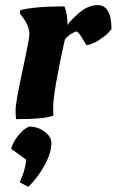

<svg xmlns="http://www.w3.org/2000/svg" viewBox="-20 -463 456 751"><path d="M181 96C181 80 172.2 65.3 154.5 52C136.8 38.7 116.7 32 94 32C78 38.7 63 51.3 49 70C35 88.7 26.7 105 24 119L83 162C79 193.3 70.3 222.7 57 250L91 268C117 242 138.5 213.2 155.5 181.5C172.5 149.8 181 121.3 181 96ZM50 3C119.3 3 165.7 -1.7 189 -11C188.3 -17 188 -27.3 188 -42C188 -82.7 203.3 -172 234 -310C246.7 -324 261.3 -334 278 -340C283.3 -340 291.3 -331 302 -313C312.7 -295 318.3 -286 319 -286C335 -288.7 351.5 -295.7 368.5 -307C385.5 -318.3 396.8 -327.2 402.5 -333.5L416 -349C416 -411.7 398 -443 362 -443C337.3 -443 313.3 -433 290 -413C266.7 -393 251.3 -377 244 -365C244 -396.3 240 -420.7 232 -438C152.7 -438 95 -433 59 -423L58 -410L67 -398C85.7 -373.3 95 -350.7 95 -330C95 -318 86 -270.3 68 -187C50 -103.7 41 -52.5 41 -33.5C41 -14.5 41.7 -2.3 43 3Z"/></svg>

Font: Oleo Script
Style: Regular
Weight: 400
Designer: Soytutype
Foundry: Soytutype
Version: Version 1.002